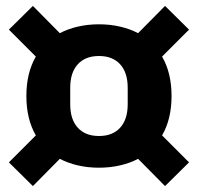

<svg xmlns="http://www.w3.org/2000/svg" viewBox="-20 -673 668 648"><path d="M314 -107Q276 -107 242 -115Q208 -123 182 -137L91 -45L10 -125L101 -216Q69 -271 69 -349Q69 -427 101 -482L10 -573L91 -653L182 -561Q208 -575 242 -583Q276 -591 314 -591Q352 -591 386 -583Q420 -575 446 -561L537 -653L618 -573L527 -482Q559 -427 559 -349Q559 -271 527 -216L618 -125L537 -45L446 -137Q420 -123 386 -115Q352 -107 314 -107ZM314 -214Q360 -214 385.5 -242Q411 -270 411 -321V-377Q411 -428 385.5 -456Q360 -484 314 -484Q268 -484 242.5 -456Q217 -428 217 -377V-321Q217 -270 242.5 -242Q268 -214 314 -214Z"/></svg>

Font: IBM Plex Sans Devanagari
Style: Bold
Weight: 700
Designer: Mike Abbink, Paul van der Laan, Pieter van Rosmalen, Erin McLaughlin
Foundry: Bold Monday
Version: Version 1.1